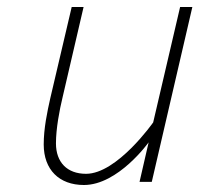

<svg xmlns="http://www.w3.org/2000/svg" viewBox="-20 -520 570 549"><path d="M418 -170C418 -170 315 -23 226 -23C172 -23 140 -56 140 -110C140 -152 150 -205 159 -242L219 -500H185L124 -240C115 -200 105 -153 105 -107C105 -35 149 9 220 9C318 9 405 -113 405 -113L379 0H414L530 -500H495Z"/></svg>

Font: RazerF5 Thin
Style: Italic
Weight: 250
Foundry: Razer Inc.
Version: Version 2